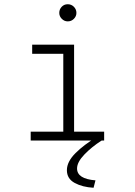

<svg xmlns="http://www.w3.org/2000/svg" viewBox="-20 -664 640 907"><path d="M125 0V-42H279V-410H132V-453H330V-42H472V0ZM300 -563Q284 -563 272 -575Q260 -587 260 -603Q260 -620 271.5 -632Q283 -644 300 -644Q317 -644 329 -632Q341 -620 341 -603Q341 -587 329 -575Q317 -563 300 -563ZM431 188 422 223Q369 220 332.5 200Q296 180 296 140Q296 100 336.5 59.5Q377 19 435 -15L460 0Q413 30 378.5 66Q344 102 344 132Q344 181 431 188Z"/></svg>

Font: Inconsolata Expanded Light
Style: Regular
Weight: 300
Width: 7
Monospace: yes
Designer: Raph Levien, Cyreal, Brenton Simpson
Foundry: Raph Levien, Cyreal, Google
Version: Version 3.001; ttfautohint (v1.8.2.53-6de2)